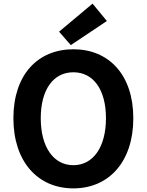

<svg xmlns="http://www.w3.org/2000/svg" viewBox="-20 -1026 810 1060"><path d="M385 14C581 14 716 -133 716 -373C716 -613 581 -754 385 -754C189 -754 54 -614 54 -373C54 -133 189 14 385 14ZM385 -114C275 -114 205 -215 205 -373C205 -532 275 -627 385 -627C495 -627 565 -532 565 -373C565 -215 495 -114 385 -114ZM371 -777 570 -910 491 -1006 306 -851Z"/></svg>

Font: Noto Sans Japanese Bold
Style: Bold
Weight: 700
Designer: Ryoko NISHIZUKA (kana & ideographs); Paul D. Hunt (Latin, Greek & Cyrillic); Wenlong ZHANG (bopomofo); Sandoll Communica
Foundry: Adobe Systems Incorporated
Version: Version 1.000;PS 1;hotconv 1.0.78;makeotf.lib2.5.61930